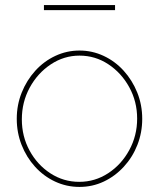

<svg xmlns="http://www.w3.org/2000/svg" viewBox="-20 -726 626 756"><path d="M293 10Q242 10 197 -11Q152 -32 118 -69.5Q84 -107 65 -155.5Q46 -204 46 -258Q46 -313 65.5 -361.5Q85 -410 119 -447.5Q153 -485 198 -506Q243 -527 293 -527Q343 -527 388 -506Q433 -485 467 -447.5Q501 -410 520.5 -361.5Q540 -313 540 -258Q540 -204 521 -155.5Q502 -107 467.5 -69.5Q433 -32 388.5 -11Q344 10 293 10ZM66 -256Q66 -189 96.5 -133Q127 -77 178.5 -43.5Q230 -10 292 -10Q354 -10 406 -44Q458 -78 489 -135Q520 -192 520 -259Q520 -326 489 -382.5Q458 -439 406.5 -473Q355 -507 293 -507Q232 -507 180 -472.5Q128 -438 97 -381Q66 -324 66 -256ZM153 -686V-706H433V-686Z"/></svg>

Font: Raleway Thin Thin
Style: Regular
Weight: 250
Version: Version 4.026